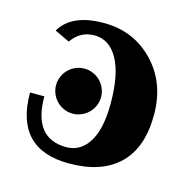

<svg xmlns="http://www.w3.org/2000/svg" viewBox="-82 -584 687 678"><g transform="rotate(15 262.0 -244.5)"><path d="M193.4 -162.1Q176.8 -162.1 161.6 -168.5Q146.5 -174.8 135 -186.3Q123.5 -197.8 117.2 -212.9Q110.8 -228 110.8 -244.6Q110.8 -260.7 117.2 -275.9Q123.5 -291 135 -302.5Q146.5 -314 161.6 -320.3Q176.8 -326.7 193.4 -326.7Q209.5 -326.7 224.6 -320.3Q239.7 -314 251.2 -302.5Q262.7 -291 269 -275.9Q275.4 -260.7 275.4 -244.6Q275.4 -228 269 -212.9Q262.7 -197.8 251.2 -186.3Q239.7 -174.8 224.6 -168.5Q209.5 -162.1 193.4 -162.1ZM226.1 11.2Q28.8 11.2 28.8 -195.3H81.1Q81.1 -42 202.1 -42Q253.4 -42 283.7 -89.8Q314 -137.7 314 -231.9Q314 -336.9 283 -393.1Q252 -449.2 196.8 -449.2Q145 -449.2 114.3 -404.3L59.6 -430.2Q100.6 -500 217.8 -500Q326.7 -500 399.4 -424.8Q472.2 -349.6 472.2 -231.9Q472.2 -111.8 408.4 -50.3Q344.7 11.2 226.1 11.2Z"/></g></svg>

Font: Munson
Style: Bold
Weight: 700
Designer: Paul James MIller
Foundry: High-Logic / Made with FontCreator
Version: Version 2.10;May 5, 2019;FontCreator 11.5.0.2430 64-bit